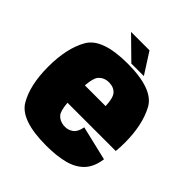

<svg xmlns="http://www.w3.org/2000/svg" viewBox="-200 -867 1008 1008"><g transform="rotate(45 303.5 -363.0)"><path d="M303.5 6Q114.5 6 66 -76Q17.5 -158 17.5 -294.8Q17.5 -431.5 65.8 -516.5Q114 -601.5 301 -601.5Q491.5 -601.5 538 -515Q584.5 -428.5 584.5 -298Q584.5 -261 581.5 -232.5H223Q228 -174.5 243.5 -158Q266 -133.5 304 -133.5Q328.5 -133.5 349 -148.8Q369.5 -164 376.5 -203.5L568.5 -158Q559.5 -94 525.8 -58.5Q492 -23 435.8 -8.5Q379.5 6 303.5 6ZM223 -361.5H377Q375 -418 358 -439Q338.5 -462.5 301.5 -462.5Q264.5 -462.5 242.5 -436Q227.5 -418 223 -361.5ZM314.5 -615 196 -731.5H333L407.5 -615Z"/></g></svg>

Font: Anybody Black
Style: Regular
Weight: 900
Designer: Tyler Finck
Foundry: Etcetera Type Company
Version: Version 1.010; ttfautohint (v1.8.3) -l 8 -r 50 -G 200 -x 14 